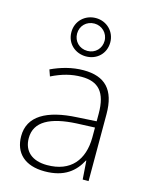

<svg xmlns="http://www.w3.org/2000/svg" viewBox="-122 -890 765 978"><g transform="rotate(15 260.5 -401.0)"><path d="M261 -610C318 -610 363 -651 363 -711C363 -768 318 -812 261 -812C204 -812 158 -770 158 -711C158 -650 205 -610 261 -610ZM261 -639C218 -639 188 -671 188 -711C188 -752 219 -783 261 -783C300 -783 333 -752 333 -711C333 -671 303 -639 261 -639ZM269 -539C208 -539 150 -522 99 -498L111 -464C166 -491 214 -504 268 -504C356 -504 400 -459 400 -345V-305L300 -299C139 -291 48 -238 48 -133C48 -44 105 10 209 10C314 10 367 -37 399 -98H401L408 0H439V-353C439 -482 382 -539 269 -539ZM304 -268 400 -272V-219C399 -101 338 -24 213 -24C134 -24 88 -64 88 -133C88 -221 168 -261 304 -268Z"/></g></svg>

Font: Noto Sans Sinhala ExtraLight
Style: Regular
Weight: 200
Designer: Jelle Bosma - Monotype Design Team
Foundry: Monotype Imaging Inc.
Version: Version 2.006